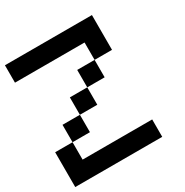

<svg xmlns="http://www.w3.org/2000/svg" viewBox="-177 -920 1021 1062"><g transform="rotate(-30 333.5 -389.0)"><path d="M111.1 -111.1H555.6V0H0V-222.2H111.1ZM444.4 -444.4H333.3V-555.6H444.4ZM333.3 -333.3H222.2V-444.4H333.3ZM222.2 -222.2H111.1V-333.3H222.2ZM444.4 -666.7H0V-777.8H555.6V-555.6H444.4Z"/></g></svg>

Font: Pixeloid Mono
Style: Regular
Weight: 400
Monospace: yes
Designer: GGBotNet
Foundry: GGBotNet
Version: 0.5